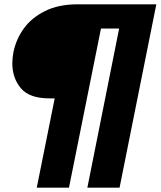

<svg xmlns="http://www.w3.org/2000/svg" viewBox="-20 -762 743 888"><path d="M533 106H384L531 -630H447L299 106H150L233 -307H209Q116 -307 76.5 -354Q37 -401 37 -469Q37 -493 42 -520Q54 -580 90 -630Q126 -680 188.5 -711Q251 -742 338 -742H703Z"/></svg>

Font: Gontserrat ExtraBold
Style: Italic
Weight: 800
Italic angle: -11.3°
Designer: Julieta Ulanovsky
Foundry: Julieta Ulanovsky
Version: Version 6.001